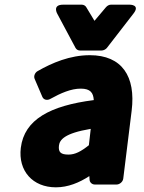

<svg xmlns="http://www.w3.org/2000/svg" viewBox="-20 -764 617 821"><path d="M69 -132C57 -33 120 37 219 37C271 37 319 17 362 -11L363 4C363 15 373 25 385 25H479C490 25 505 15 507 0L543 -291C561 -437 502 -528 364 -528C279 -528 202 -495 141 -460C130 -454 123 -439 128 -427L161 -350C167 -336 183 -334 195 -341C240 -366 284 -385 325 -385C367 -385 379 -367 381 -336C194 -312 84 -253 69 -132ZM232 -141C235 -166 255 -194 368 -213L360 -143C326 -116 301 -103 273 -103C240 -103 229 -113 232 -141ZM303 -559C307 -552 314 -548 322 -548H414C422 -548 431 -552 437 -559L550 -705C582 -745 534 -744 534 -744H454C447 -744 439 -740 433 -733L384 -675L349 -733C346 -739 338 -744 330 -744H250C202 -744 225 -705 225 -705Z"/></svg>

Font: Falling Sky
Style: BlkObl
Weight: 900
Designer: Paul D. Hunt
Foundry: Adobe Systems Incorporated
Version: Version 1.02